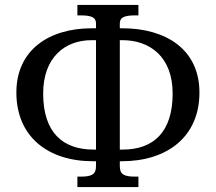

<svg xmlns="http://www.w3.org/2000/svg" viewBox="-20 -744 871 774"><path d="M292 10H538V-32H525C480 -32 463 -41 463 -74V-94H471C652 -94 784 -191 784 -371C784 -544 650 -630 473 -630H463V-650C463 -673 480 -682 525 -682H538V-724H292V-682H305C350 -682 367 -673 367 -650V-630H350C178 -630 46 -543 46 -371C46 -194 172 -94 355 -94H367V-74C367 -41 350 -32 305 -32H292ZM367 -141H357C234 -141 154 -209 154 -367C154 -512 241 -582 349 -582H367ZM463 -141V-582H474C582 -582 676 -517 676 -367C676 -212 599 -141 475 -141Z"/></svg>

Font: Noto Serif
Style: Regular
Weight: 400
Designer: Monotype Design Team
Foundry: Monotype Imaging Inc.
Version: Version 2.015